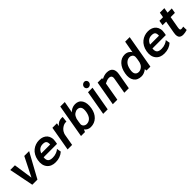

<svg xmlns="http://www.w3.org/2000/svg" viewBox="411 -2401 4055 4055"><g transform="rotate(-45 2439.0 -373.5)"><path d="M472.2 -549.8H617.2L315.9 0H162.1L53.2 -549.8H192.9L255.9 -119.1Z M929.7 -565.9Q986.8 -565.9 1033.2 -547.4Q1079.6 -528.8 1110.1 -493.4Q1140.6 -458 1152.1 -406.5Q1163.6 -355 1150.4 -289.1L1141.6 -241.2H741.7Q732.9 -167 763.4 -132.6Q793.9 -98.1 873.5 -98.1Q935.5 -98.1 989.5 -120.1Q1043.5 -142.1 1065.4 -167L1082.5 -69.8Q987.3 15.1 848.6 15.1Q719.7 15.1 654.3 -67.6Q588.9 -150.4 612.8 -287.1Q624.5 -354.5 655 -408.4Q685.5 -462.4 728.3 -496.3Q771 -530.3 822.5 -548.1Q874 -565.9 929.7 -565.9ZM924.8 -452.1Q808.6 -452.1 763.7 -334H1029.8Q1034.2 -396.5 1011.2 -424.3Q988.3 -452.1 924.8 -452.1Z M1595.2 -561Q1608.9 -561 1628.4 -559.1L1614.3 -433.1Q1610.4 -434.1 1595.2 -434.1Q1542 -434.1 1487.3 -395Q1432.6 -356 1409.2 -296.9Q1406.2 -291.5 1403.3 -282.7Q1400.4 -273.9 1398.4 -265.6L1396.5 -257.8V-258.8L1351.6 0H1216.3L1312.5 -549.8H1447.3L1435.5 -479Q1498 -561 1595.2 -561Z M2003.4 -565.9Q2111.8 -565.9 2161.4 -481.9Q2210.9 -397.9 2186.5 -257.8Q2164.6 -133.3 2088.1 -59.6Q2011.7 14.2 1898.4 14.2Q1814 14.2 1758.3 -54.2L1736.3 0H1617.2L1747.6 -750H1882.3L1834.5 -488.8Q1857.4 -520.5 1904.5 -543.2Q1951.7 -565.9 2003.4 -565.9ZM2054.2 -275.9Q2070.8 -371.6 2043.9 -413.3Q2017.1 -455.1 1960.4 -455.1Q1919.9 -455.1 1879.4 -428Q1838.9 -400.9 1821.3 -351.1Q1808.6 -330.1 1805.2 -303.2L1794.4 -244.1Q1790.5 -222.2 1786.1 -180.2Q1787.6 -141.1 1816.2 -116.9Q1844.7 -92.8 1883.3 -92.8Q1912.1 -92.8 1938 -102.8Q1963.9 -112.8 1987.3 -133.5Q2010.7 -154.3 2028.1 -190.7Q2045.4 -227.1 2054.2 -275.9Z M2472.2 -762.2Q2505.4 -762.2 2525.1 -737.3Q2544.9 -712.4 2539.1 -678.2Q2534.7 -651.9 2512 -632.3Q2489.3 -612.8 2461.4 -612.8Q2428.2 -612.8 2408.2 -637.7Q2388.2 -662.6 2394 -696.8Q2399.4 -723.6 2422.1 -742.9Q2444.8 -762.2 2472.2 -762.2ZM2414.1 0H2279.3L2375.5 -549.8H2510.3Z M2942.9 -565.9Q3044.4 -565.9 3084.5 -511Q3124.5 -456.1 3107.9 -358.9L3044.9 0H2910.2L2971.2 -352.1Q2990.7 -452.1 2897.9 -452.1Q2850.1 -452.1 2773.9 -413.1L2702.1 0H2566.9L2663.1 -549.8H2797.9L2793 -522Q2877.4 -565.9 2942.9 -565.9Z M3685.5 -750H3820.8L3689.5 0H3572.8L3568.8 -45.9Q3492.2 14.2 3415.5 14.2Q3296.9 14.2 3242.4 -64.9Q3188 -144 3211.4 -275.9Q3234.4 -408.2 3307.6 -487.1Q3380.9 -565.9 3482.4 -565.9Q3539.6 -565.9 3582.3 -539.6Q3625 -513.2 3636.7 -480ZM3607.4 -312Q3608.4 -320.8 3610.4 -342.3Q3612.3 -363.8 3612.8 -370.1Q3609.9 -412.6 3582.3 -433.8Q3554.7 -455.1 3519.5 -455.1Q3458 -455.1 3409.7 -406.2Q3361.3 -357.4 3343.8 -257.8Q3328.1 -172.9 3355.7 -132.8Q3383.3 -92.8 3437.5 -92.8Q3481.4 -92.8 3522.9 -122.3Q3564.5 -151.9 3580.6 -198.2Q3589.8 -213.4 3596.7 -252Z M4179.7 -565.9Q4236.8 -565.9 4283.2 -547.4Q4329.6 -528.8 4360.1 -493.4Q4390.6 -458 4402.1 -406.5Q4413.6 -355 4400.4 -289.1L4391.6 -241.2H3991.7Q3982.9 -167 4013.4 -132.6Q4043.9 -98.1 4123.5 -98.1Q4185.5 -98.1 4239.5 -120.1Q4293.5 -142.1 4315.4 -167L4332.5 -69.8Q4237.3 15.1 4098.6 15.1Q3969.7 15.1 3904.3 -67.6Q3838.9 -150.4 3862.8 -287.1Q3874.5 -354.5 3905 -408.4Q3935.5 -462.4 3978.3 -496.3Q4021 -530.3 4072.5 -548.1Q4124 -565.9 4179.7 -565.9ZM4174.8 -452.1Q4058.6 -452.1 4013.7 -334H4279.8Q4284.2 -396.5 4261.2 -424.3Q4238.3 -452.1 4174.8 -452.1Z M4731.4 -437 4685.5 -175.8Q4677.7 -130.9 4684.6 -115Q4691.4 -99.1 4717.3 -99.1Q4741.2 -99.1 4777.3 -107.9L4779.3 -5.9Q4709 15.1 4657.7 15.1Q4623.5 15.1 4599.6 5.1Q4575.7 -4.9 4563.2 -21Q4550.8 -37.1 4545.4 -61.3Q4540 -85.4 4541.3 -110.4Q4542.5 -135.3 4548.3 -166L4596.7 -437H4489.3L4508.3 -549.8H4616.7L4636.7 -665H4771.5L4751.5 -549.8H4878.4L4858.4 -437Z"/></g></svg>

Font: Stilu SemiBold
Style: Italic
Weight: 600
Italic angle: -10°
Designer: Genilson Lima Santos
Foundry: Genilson Lima Santos
Version: Version 1.200;PS 001.200;hotconv 1.0.88;makeotf.lib2.5.64775